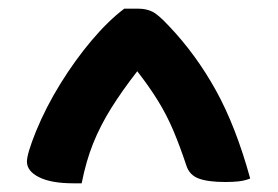

<svg xmlns="http://www.w3.org/2000/svg" viewBox="-20 -780 640 442"><path d="M266 -760H299Q316 -760 330 -753.5Q344 -747 369 -720Q431 -655 477 -572Q523 -489 556 -369Q543 -364 529.5 -362.5Q516 -361 499 -361Q459 -361 437.5 -369Q416 -377 409 -399Q394 -444 379 -479.5Q364 -515 344 -547.5Q324 -580 296 -616Q261 -571 236 -531Q211 -491 194.5 -450Q178 -409 168 -358H149Q98 -358 70 -372Q42 -386 42 -408Q42 -426 63 -478Q86 -534 119.5 -588Q153 -642 191 -687Q229 -732 266 -760Z"/></svg>

Font: Recursive Sn Csl St
Style: Bold
Weight: 700
Version: Version 1.079;hotconv 1.0.112;makeotfexe 2.5.65598; ttfautoh